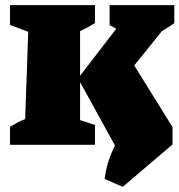

<svg xmlns="http://www.w3.org/2000/svg" viewBox="-20 -564 699 748"><path d="M19 0V-70Q36 -79 44.5 -84.5Q53 -90 78 -100L90 -440L19 -467V-544H350V-474Q338 -467 323 -458.5Q308 -450 292 -443V-269L433 -452L407 -466V-544H659V-474Q636 -457 611 -443L503 -309L652 -69V-1L458 164L388 133Q392 97 402.5 64.5Q413 32 428 3L292 -244V-96L350 -77V0Z"/></svg>

Font: Piazzolla SC Black
Style: Regular
Weight: 900
Designer: Juan Pablo del Peral
Foundry: Huerta Tipografica
Version: Version 1.330